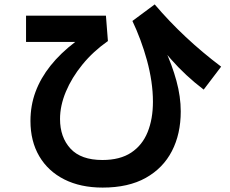

<svg xmlns="http://www.w3.org/2000/svg" viewBox="-20 -795 1040 870"><path d="M445 55Q345 55 271.5 18Q198 -19 158 -87Q118 -155 118 -247Q118 -317 141 -379Q164 -441 209 -497.5Q254 -554 321 -605H98V-724H460L469 -609Q402 -562 353.5 -502.5Q305 -443 278.5 -379.5Q252 -316 252 -256Q252 -173 299.5 -121.5Q347 -70 444 -70Q524 -70 574.5 -103.5Q625 -137 649 -196.5Q673 -256 673 -334Q673 -379 666 -426.5Q659 -474 646 -521.5Q633 -569 616 -614.5Q599 -660 580 -700L681 -775Q812 -621 982 -493L903 -389Q820 -452 754 -527.5Q688 -603 629 -683L650 -714Q693 -645 726.5 -572.5Q760 -500 779.5 -428.5Q799 -357 799 -290Q799 -188 759 -110.5Q719 -33 640.5 11Q562 55 445 55Z"/></svg>

Font: Murecho Thin SemiBold
Style: Regular
Weight: 600
Version: Version 1.010